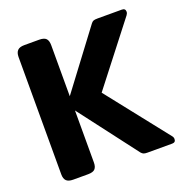

<svg xmlns="http://www.w3.org/2000/svg" viewBox="-122 -796 892 912"><g transform="rotate(-20 323.5 -340.0)"><path d="M614 -17Q614 0 596 0H471Q459 0 452.5 -2.5Q446 -5 440 -12L219 -302L216 -306V-43Q216 -21 206 -10.5Q196 0 171 0H96Q72 0 61.5 -10.5Q51 -21 51 -43V-636Q51 -658 61.5 -669Q72 -680 96 -680H171Q196 -680 206 -669.5Q216 -659 216 -636V-378L219 -382L433 -667Q439 -675 445.5 -677.5Q452 -680 466 -680H589Q607 -680 607 -663Q607 -655 601 -647L364 -342L608 -33Q614 -26 614 -17Z"/></g></svg>

Font: Mitr Medium
Style: Regular
Weight: 500
Designer: Thanarat Vachiruckul
Foundry: Cadson Demak
Version: Version 1.003